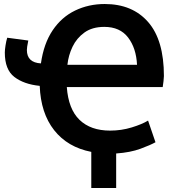

<svg xmlns="http://www.w3.org/2000/svg" viewBox="-20 -740 881 957"><path d="M791 -306Q793 -318 795 -335.5Q797 -353 797 -361Q797 -540 718.5 -630Q640 -720 502 -720Q422 -720 354.5 -687.5Q287 -655 242.5 -589Q198 -523 184 -424Q114 -428 114 -491Q114 -496 115.5 -508Q117 -520 121 -538L16 -552Q11 -536 7.5 -513.5Q4 -491 4 -478Q4 -393 51.5 -356.5Q99 -320 178 -312Q183 -176 250 -91Q317 -6 435 17V197H559V25Q630 20 680 1.5Q730 -17 755 -31L718 -139Q689 -121 637 -105Q585 -89 529 -89Q432 -89 376.5 -142.5Q321 -196 313 -306ZM316 -417Q321 -464 341.5 -507Q362 -550 401 -578Q440 -606 500 -606Q578 -606 618.5 -553Q659 -500 663 -417Z"/></svg>

Font: Repo DemiBold
Style: Regular
Weight: 600
Designer: Stefan Peev
Foundry: Context Ltd
Version: Version 1.502